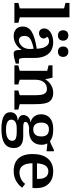

<svg xmlns="http://www.w3.org/2000/svg" viewBox="838 -1658 1004 2720"><g transform="rotate(90 1340.0 -298.0)"><path d="M99 -76V-704L22 -723V-780H226V-76L303 -57V0H22V-57Z M356 -118Q356 -201 432 -246.5Q508 -292 671 -317Q667 -367 660 -394Q653 -421 642 -440Q629 -463 610 -477Q591 -491 562 -491Q541 -491 523.5 -483Q506 -475 500 -461Q514 -454 519.5 -439Q525 -424 525 -413Q525 -388 503 -368.5Q481 -349 450 -349Q419 -349 401 -369.5Q383 -390 383 -421Q383 -462 412 -491Q441 -520 486 -535Q531 -550 577 -550Q624 -550 661.5 -536.5Q699 -523 722 -503Q801 -433 801 -281V-151Q801 -102 807.5 -83Q814 -64 836 -64H881V-19Q789 10 742 10Q709 10 698 -12Q687 -34 687 -99H683Q652 -48 601 -19Q550 10 491 10Q428 10 392 -24Q356 -58 356 -118ZM552 -63Q573 -63 598.5 -77Q624 -91 643 -116Q654 -130 664 -156Q674 -182 674 -218Q674 -230 673 -245Q672 -260 670 -273Q601 -258 561.5 -241Q522 -224 505.5 -200.5Q489 -177 489 -143Q489 -100 509 -81.5Q529 -63 552 -63ZM409 -690Q409 -725 428.5 -744.5Q448 -764 482 -764Q516 -764 536 -744Q556 -724 556 -690Q556 -656 536.5 -636.5Q517 -617 482 -617Q448 -617 428.5 -636.5Q409 -656 409 -690ZM639 -690Q639 -725 658.5 -744.5Q678 -764 712 -764Q746 -764 766 -744Q786 -724 786 -690Q786 -656 766.5 -636.5Q747 -617 712 -617Q678 -617 658.5 -636.5Q639 -656 639 -690Z M983 -75V-465L906 -484V-540H1080L1102 -440H1106Q1136 -491 1187 -520.5Q1238 -550 1296 -550Q1379 -550 1419 -496Q1439 -468 1447.5 -417.5Q1456 -367 1456 -281V-75L1533 -56V0H1262V-56L1329 -75V-268Q1329 -328 1325.5 -361.5Q1322 -395 1313 -415Q1302 -441 1283 -451Q1264 -461 1238 -461Q1189 -461 1155 -429Q1114 -391 1110 -312V-75L1177 -56V0H906V-56Z M2077 6Q2077 98 2011 141Q1945 184 1801 184Q1737 184 1684.5 172Q1632 160 1601 132.5Q1570 105 1570 58Q1570 12 1599 -16Q1628 -44 1685 -46V-50Q1609 -71 1609 -126Q1609 -146 1619 -168Q1629 -190 1652 -207Q1675 -224 1712 -229Q1659 -242 1629 -282.5Q1599 -323 1599 -378Q1599 -458 1653 -504Q1707 -550 1808 -550Q1875 -550 1913 -538.5Q1951 -527 1980 -504L2014 -516L2106 -560H2123V-457H2106L2036 -465H2011Q2031 -434 2031 -384Q2031 -302 1980 -254.5Q1929 -207 1833 -207Q1823 -207 1813 -207.5Q1803 -208 1793 -209Q1754 -204 1730.5 -191.5Q1707 -179 1707 -156Q1707 -138 1726 -131.5Q1745 -125 1795 -125H1911Q1993 -125 2035 -92.5Q2077 -60 2077 6ZM1837 -33H1802Q1735 -33 1705 -12Q1675 9 1675 43Q1675 119 1818 119Q1895 119 1935 96.5Q1975 74 1975 31Q1975 -4 1944 -18.5Q1913 -33 1837 -33ZM1717 -382Q1717 -326 1741.5 -296.5Q1766 -267 1810 -267Q1863 -267 1888 -296.5Q1913 -326 1913 -382Q1913 -435 1888 -462Q1863 -489 1810 -489Q1765 -489 1741 -462Q1717 -435 1717 -382Z M2642 -256H2293Q2293 -188 2313 -143Q2329 -109 2356 -90.5Q2383 -72 2423 -72Q2467 -72 2510.5 -92Q2554 -112 2585 -152L2639 -110Q2604 -60 2544.5 -25Q2485 10 2398 10Q2325 10 2272 -19.5Q2219 -49 2191 -106Q2176 -137 2169 -175Q2162 -213 2162 -257Q2162 -397 2226.5 -473.5Q2291 -550 2409 -550Q2518 -550 2581.5 -486.5Q2645 -423 2645 -311Q2645 -300 2644.5 -289.5Q2644 -279 2642 -256ZM2407 -481Q2304 -481 2294 -320H2514V-346Q2514 -411 2485.5 -446Q2457 -481 2407 -481Z"/></g></svg>

Font: Domine
Style: Bold
Weight: 700
Designer: Pablo Impallari, Rodrigo Fuenzalida, Brenda Gallo
Foundry: Pablo Impallari, Rodrigo Fuenzalida, Brenda Gallo
Version: Version 2.000